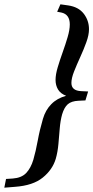

<svg xmlns="http://www.w3.org/2000/svg" viewBox="-102 -731 432 890"><path d="M306.5 -307 294 -265.5 262 -264Q229 -262.5 212.2 -247.8Q195.5 -233 186 -201Q178 -172.5 175 -136.5Q172 -100.5 168.8 -63.5Q165.5 -26.5 156.5 5Q141.5 55.5 96.2 92.2Q51 129 -32.5 135L-82 139L-74 98.5L-42.5 96.5Q-2 93.5 19.5 70.8Q41 48 52.5 9.5Q64 -30 73 -79.5Q82 -129 97 -180Q109 -221 135.8 -248.2Q162.5 -275.5 204.5 -287Q178.5 -297 167 -316.2Q155.5 -335.5 155.5 -360.5Q155.5 -385.5 165.5 -419Q175.5 -452.5 188.5 -488.8Q201.5 -525 211.5 -559Q221.5 -593 221.5 -618Q221.5 -664.5 182 -673L163 -676.5L178 -711L213.5 -706Q262 -699 286.2 -667.5Q310.5 -636 310.5 -595.5Q310.5 -569 298.2 -535.2Q286 -501.5 270 -466.5Q254 -431.5 241.5 -400Q229 -368.5 229 -346.5Q229 -310.5 274.5 -308.5Z"/></svg>

Font: Newsreader Text
Style: Bold Italic
Weight: 700
Italic angle: -17°
Designer: Hugues Gentile
Foundry: Production Type
Version: Version 1.001